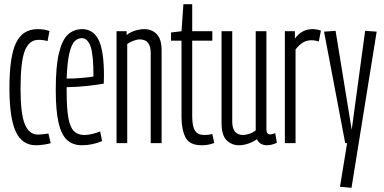

<svg xmlns="http://www.w3.org/2000/svg" viewBox="-20 -683 1830 916"><path d="M25 -263Q25 -413 56.5 -478.5Q88 -544 159 -544Q173 -544 188.5 -542Q204 -540 216 -535L207 -487Q186 -493 164 -493Q119 -493 98.5 -441Q78 -389 78 -260Q78 -140 98.5 -90.5Q119 -41 160 -41Q170 -41 185.5 -42.5Q201 -44 211 -46L222 0Q210 4 189 7Q168 10 151 10Q86 10 55.5 -54.5Q25 -119 25 -263Z M371 10Q327 10 299.5 -15.5Q272 -41 259 -99Q246 -157 246 -254Q246 -368 261.5 -431Q277 -494 305 -519Q333 -544 372 -544Q425 -544 450.5 -492.5Q476 -441 476 -320Q476 -314 475.5 -301.5Q475 -289 475 -284Q447 -279 400.5 -273.5Q354 -268 298 -267V-248Q298 -167 306 -121.5Q314 -76 332.5 -57.5Q351 -39 382 -39Q415 -39 458 -56L467 -10Q420 10 371 10ZM298 -308Q335 -308 373.5 -311.5Q412 -315 426 -318Q426 -422 412 -461.5Q398 -501 370 -501Q351 -501 336 -486Q321 -471 311 -429.5Q301 -388 298 -308Z M536 0V-534H584V-516Q602 -530 625 -537Q648 -544 669 -544Q704 -544 727.5 -520.5Q751 -497 751 -442V0H699V-431Q699 -495 647 -495Q634 -495 616.5 -488.5Q599 -482 587 -473V0Z M942 10Q884 10 865 -27.5Q846 -65 846 -124V-489H796V-528L846 -534L855 -663H897V-534H993V-489H897V-128Q897 -80 910.5 -59.5Q924 -39 955 -39Q964 -39 973.5 -40Q983 -41 993 -44L1002 -1Q985 6 969.5 8Q954 10 942 10Z M1120 10Q1086 10 1061.5 -13.5Q1037 -37 1037 -97V-534H1088V-103Q1088 -39 1140 -39Q1153 -39 1170.5 -45Q1188 -51 1200 -61V-534H1251V-67Q1251 -42 1268 -42Q1281 -42 1293 -48L1301 -2Q1277 10 1253 10Q1236 10 1223.5 2Q1211 -6 1206 -19Q1188 -6 1165 2Q1142 10 1120 10Z M1387 -534V-499Q1420 -544 1470 -544Q1480 -544 1490 -542.5Q1500 -541 1511 -537L1501 -485Q1483 -491 1465 -491Q1445 -491 1427 -481Q1409 -471 1390 -447V0H1339V-534Z M1602 208 1636 0H1627L1526 -532L1581 -536L1658 -64L1722 -536L1777 -532L1657 213Z"/></svg>

Font: Georama ExtraCondensed Light
Style: Regular
Weight: 300
Width: 2
Designer: Jean-Baptiste Levee
Foundry: Production Type
Version: Version 1.000